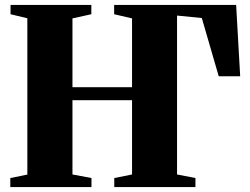

<svg xmlns="http://www.w3.org/2000/svg" viewBox="-20 -763 1018 783"><path d="M22 0V-37L91.5 -51V-688.5L23 -705V-743H352.5V-705L275.5 -688V-407.5H518.5V-688L445.5 -705V-743H943L959.5 -452H872L803 -689.5L702 -699.5V-51.5L777 -37V0H446V-37L518.5 -51.5V-354.5H275.5V-51.5L353 -37V0Z"/></svg>

Font: Merriweather 96pt Black
Style: Regular
Weight: 900
Version: Version 2.100